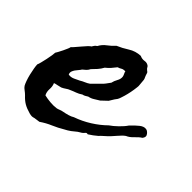

<svg xmlns="http://www.w3.org/2000/svg" viewBox="-137 -479 637 637"><g transform="rotate(45 182.0 -160.5)"><path d="M165 -278.3Q158.2 -269.5 151.4 -261.7Q144.5 -253.9 135.7 -247.1Q129.9 -236.3 122.1 -227.5Q114.3 -218.8 106.4 -210.9Q102.5 -203.1 97.7 -198.7Q92.8 -194.3 86.9 -189.5Q84 -184.6 79.6 -179.7Q75.2 -174.8 71.8 -169.9Q68.4 -165 66.4 -159.2Q64.5 -153.3 67.4 -146.5Q78.1 -144.5 88.9 -149.4Q99.6 -154.3 107.4 -158.2Q115.2 -163.1 123.5 -166.5Q131.8 -169.9 138.7 -174.8L164.1 -200.2Q170.9 -206.1 175.8 -212.9Q180.7 -219.7 186.5 -227.5Q188.5 -237.3 194.3 -247.6Q200.2 -257.8 199.2 -267.6Q198.2 -273.4 195.8 -277.8Q193.4 -282.2 192.4 -287.1Q182.6 -287.1 177.2 -283.7Q171.9 -280.3 165 -278.3ZM7.8 -215.8Q9.8 -216.8 16.1 -224.1Q22.5 -231.4 30.3 -240.7Q38.1 -250 44.9 -257.3Q51.8 -264.6 54.7 -265.6Q57.6 -270.5 60.1 -273.9Q62.5 -277.3 67.4 -280.3Q75.2 -294.9 87.9 -304.2Q100.6 -313.5 112.3 -326.2Q130.9 -334 149.9 -346.2Q168.9 -358.4 192.4 -359.4Q203.1 -354.5 213.4 -356.4Q223.6 -358.4 232.4 -351.6Q237.3 -342.8 241.2 -340.3Q245.1 -337.9 247.1 -335Q251 -322.3 252.9 -318.8Q254.9 -315.4 255.9 -310.5Q256.8 -295.9 257.8 -289.6Q258.8 -283.2 257.8 -277.3Q254.9 -251 248 -227.5Q246.1 -221.7 244.1 -215.3Q242.2 -209 239.3 -204.1Q232.4 -195.3 229 -189Q225.6 -182.6 222.7 -178.7Q210.9 -167 202.1 -159.2Q193.4 -154.3 184.6 -148.4Q175.8 -142.6 165 -140.6Q160.2 -137.7 156.2 -135.3Q152.3 -132.8 146.5 -131.8Q136.7 -125 127 -121.6Q117.2 -118.2 106.4 -113.3Q100.6 -111.3 93.8 -106.4Q86.9 -101.6 80.1 -98.6Q74.2 -96.7 65.9 -95.2Q57.6 -93.8 52.7 -91.8Q57.6 -81.1 56.6 -67.4Q55.7 -53.7 61.5 -43Q74.2 -40 89.4 -38.6Q104.5 -37.1 118.2 -39.1Q123 -40 128.9 -42.5Q134.8 -44.9 140.6 -45.9Q151.4 -47.9 161.6 -50.8Q171.9 -53.7 179.7 -58.6Q208 -68.4 234.4 -85Q260.7 -101.6 280.3 -121.1Q292 -128.9 306.2 -142.6Q320.3 -156.2 328.1 -168Q342.8 -183.6 354 -192.4Q365.2 -201.2 375 -200.2Q382.8 -200.2 390.1 -190.9Q397.5 -181.6 388.7 -170.9Q378.9 -165 368.2 -153.3Q357.4 -141.6 345.7 -136.7Q336.9 -130.9 323.7 -115.2Q310.5 -99.6 301.8 -91.8Q297.9 -87.9 291.5 -82.5Q285.2 -77.1 281.2 -72.3Q267.6 -60.5 252 -50.8Q246.1 -52.7 243.2 -48.8Q240.2 -44.9 235.4 -41Q232.4 -39.1 229 -37.1Q225.6 -35.2 222.7 -33.2Q214.8 -26.4 205.6 -19.5Q196.3 -12.7 186.5 -7.8Q167 3.9 147.5 12.2Q127.9 20.5 109.4 33.2Q103.5 34.2 98.6 34.7Q93.8 35.2 88.9 36.1Q83 38.1 78.6 38.1Q74.2 38.1 66.4 36.1Q48.8 31.2 37.1 24.4Q25.4 17.6 13.7 4.9Q7.8 -1 1 -5.9Q-5.9 -10.7 -9.8 -16.6Q-12.7 -21.5 -16.6 -32.2Q-20.5 -43 -23.4 -55.2Q-26.4 -67.4 -28.3 -79.1Q-30.3 -90.8 -30.3 -96.7Q-28.3 -100.6 -25.9 -110.4Q-23.4 -120.1 -21 -131.3Q-18.6 -142.6 -17.1 -152.3Q-15.6 -162.1 -15.6 -166Q-14.6 -167 -10.7 -174.3Q-6.8 -181.6 -2.4 -190.4Q2 -199.2 4.9 -206.5Q7.8 -213.9 7.8 -215.8Z"/></g></svg>

Font: Seaweed Script
Style: Regular
Weight: 400
Designer: Squid
Foundry: Font Diner, Inc DBA Neapolitan
Version: Version 1.000